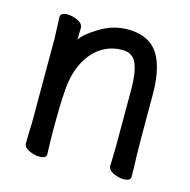

<svg xmlns="http://www.w3.org/2000/svg" viewBox="-82 -572 663 669"><g transform="rotate(15 250.0 -237.0)"><path d="M419 17Q402 17 382.5 8Q363 -1 363 -17Q364 -25 364 -44.5Q364 -64 365 -84V-293Q365 -352 351.5 -384.5Q338 -417 300 -417Q234 -417 190 -364Q148 -311 143 -229Q139 -183 139 -79Q139 -56 141 2Q141 17 115 17Q98 17 78.5 8Q59 -1 59 -17Q59 -44 61 -88V-395Q58 -458 58 -471Q58 -487 84 -487Q101 -487 120.5 -478Q140 -469 140 -453L139 -411Q151 -432 199 -461.5Q247 -491 300 -491Q387 -491 419 -424Q442 -375 442 -297Q442 -99 443 -78Q445 -33 445 2Q445 17 419 17Z"/></g></svg>

Font: \eiw{I[½ {O¿rH
Style: Bold
Weight: 700
Designer: LXGW / Fontworks Inc.
Foundry: LXGW / Fontworks Inc.
Version: Version 1.320;February 9, 2024